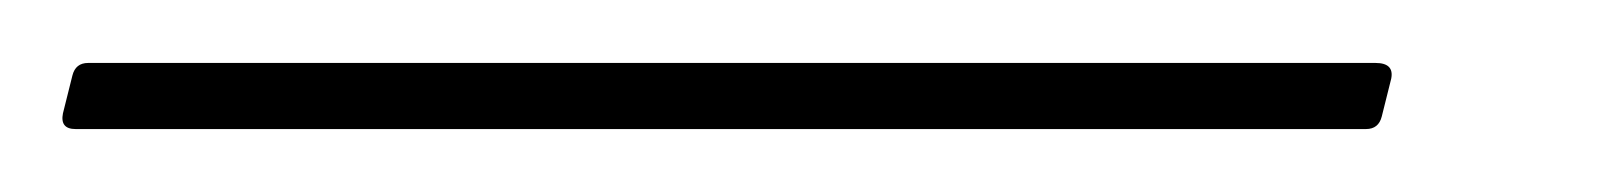

<svg xmlns="http://www.w3.org/2000/svg" viewBox="-54 43 510 61"><path d="M-30 84Q-35 84 -34 79L-31 67Q-30 63 -26 63H383Q389 63 388 68L385 80Q384 84 380 84Z"/></svg>

Font: Sofia Sans Thin
Style: Italic
Weight: 250
Italic angle: -9°
Version: Version 4.100-B